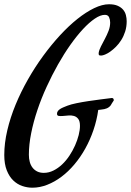

<svg xmlns="http://www.w3.org/2000/svg" viewBox="-45 -771 616 903"><path d="M417 -253.9Q410.2 -205.1 394.5 -159.2Q378.9 -113.3 356.2 -72.5Q333.5 -31.7 304.9 2.2Q276.4 36.1 244.1 60.3Q211.9 84.5 177 98.1Q142.1 111.8 106.9 111.8Q83.5 111.8 59.8 103.8Q36.1 95.7 17.3 77.6Q-1.5 59.6 -13.2 30Q-24.9 0.5 -24.9 -42Q-24.9 -97.7 -10.7 -158Q3.4 -218.3 28.3 -278.6Q53.2 -338.9 86.4 -397.2Q119.6 -455.6 158 -508.1Q196.3 -560.5 237.5 -605.2Q278.8 -649.9 319.3 -682.1Q359.9 -714.4 397.9 -732.7Q436 -751 467.8 -751Q492.2 -751 508.3 -743.9Q524.4 -736.8 533.9 -725.6Q543.5 -714.4 547.1 -700Q550.8 -685.5 550.8 -670.9Q550.8 -645 543.7 -622.8Q536.6 -600.6 525.4 -582.8Q514.2 -564.9 500.5 -551.3Q486.8 -537.6 473.6 -528.3Q460.4 -519 449 -514.4Q437.5 -509.8 431.2 -509.8Q424.3 -509.8 421.6 -511.2Q418.9 -512.7 418.9 -521Q420.9 -535.6 429.7 -552.7Q438.5 -569.8 448.2 -588.1Q458 -606.4 465.6 -626Q473.1 -645.5 473.1 -665Q473.1 -678.7 468 -689.9Q462.9 -701.2 448.2 -701.2Q427.2 -701.2 400.9 -683.3Q374.5 -665.5 345.5 -634.3Q316.4 -603 286.1 -560.3Q255.9 -517.6 227.8 -467.8Q199.7 -418 174.6 -363.3Q149.4 -308.6 130.9 -253.4Q112.3 -198.2 101.6 -144.5Q90.8 -90.8 90.8 -43Q90.8 -24.9 95 -9.5Q99.1 5.9 107.9 17.3Q116.7 28.8 129.9 35.4Q143.1 42 161.1 42Q184.6 42 206.5 31Q228.5 20 247.3 2.2Q266.1 -15.6 281.5 -38.8Q296.9 -62 307.9 -86.7Q318.8 -111.3 325 -135.5Q331.1 -159.7 331.1 -179.2Q331.1 -201.2 323 -211.7Q314.9 -222.2 303 -225.6Q291 -229 277.1 -227.8Q263.2 -226.6 251.2 -225.6Q239.3 -224.6 231.2 -225.8Q223.1 -227.1 223.1 -235.8Q223.1 -243.2 227.3 -248.8Q231.4 -254.4 238.5 -258.8Q245.6 -263.2 254.4 -266.8Q263.2 -270.5 272 -273.9Q288.6 -280.3 314.7 -285.6Q340.8 -291 370.1 -295.4Q399.4 -299.8 428.5 -303.5Q457.5 -307.1 481 -310.1Q490.2 -310.1 490.2 -298.8L481.9 -286.1Q471.7 -263.2 445.8 -257.8Q438.5 -256.3 431.2 -255.6Q423.8 -254.9 417 -253.9Z"/></svg>

Font: Mervale Script
Style: Regular
Weight: 400
Designer: Astigmatic (AOETI)
Foundry: Astigmatic (AOETI)
Version: Version 1.000